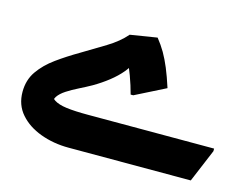

<svg xmlns="http://www.w3.org/2000/svg" viewBox="-78 -649 1011 776"><g transform="rotate(15 428.0 -261.5)"><path d="M22.9 -170.3Q22.9 -219.9 48.7 -256.9Q74.5 -293.9 116.5 -324.2Q158.4 -354.4 205.7 -382Q255.2 -411.6 303.5 -440.9Q351.7 -470.2 381.5 -504.9L493.7 -522.9Q513.5 -498.2 528.4 -472.6Q543.2 -446.9 556.8 -414.3Q570.4 -381.6 585.1 -335.9L458.7 -272.2H447.9Q438.5 -308.2 424.5 -346.2Q410.5 -384.1 395.6 -414.2L428 -404Q421.4 -382.1 401.3 -358Q381.2 -333.8 352.5 -311.2Q323.7 -288.5 290.3 -269.1Q266.1 -255.5 239.2 -242.2Q212.2 -228.9 190.3 -214.6Q168.4 -200.3 158.1 -184.8Q147.7 -169.2 155.6 -150.7L136.4 -203.9Q141.9 -181.6 159.9 -169.7Q177.8 -157.7 212.3 -153.2Q246.7 -148.7 301.9 -148.7H830.3V-137.9L772.5 0H261Q197.8 0 143.4 -20.1Q89 -40.1 56 -77.9Q22.9 -115.6 22.9 -170.3Z"/></g></svg>

Font: Kufam
Style: Italic
Weight: 400
Italic angle: -11°
Designer: Artur Schmal
Foundry: Original Type
Version: Version 1.301; ttfautohint (v1.8.3)